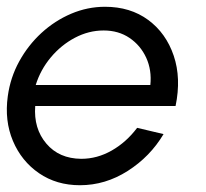

<svg xmlns="http://www.w3.org/2000/svg" viewBox="-28 -534 608 567"><path d="M208 13Q139 13 87.2 -22.5Q35.5 -58 10.2 -117.8Q-15 -177.5 -5 -250Q2.5 -305 28.8 -352.8Q55 -400.5 94.5 -436.8Q134 -473 182.2 -493.5Q230.5 -514 282 -514Q357 -514 409.8 -475Q462.5 -436 485 -369.5Q507.5 -303 490.5 -221H76Q71 -154.5 108.8 -110Q146.5 -65.5 212 -65Q259 -65 302 -89.5Q345 -114 377 -156.5L455 -138Q415.5 -71.5 349.2 -29.2Q283 13 208 13ZM77.5 -283H416Q420.5 -327 403.8 -363.5Q387 -400 354.5 -422Q322 -444 278 -444Q234 -444 193.2 -422.5Q152.5 -401 122 -364.5Q91.5 -328 77.5 -283Z"/></svg>

Font: Urbanist
Style: Italic
Weight: 400
Italic angle: -8°
Designer: Corey Hu
Foundry: Corey Hu
Version: Version 1.330; ttfautohint (v1.8.4.7-5d5b)